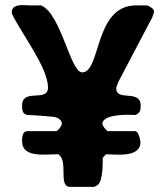

<svg xmlns="http://www.w3.org/2000/svg" viewBox="-20 -728 652 748"><path d="M379 -247C379 -248 380 -253 380 -253C397 -288 500 -280 507 -280C527 -288 528 -300 528 -317C528 -381 433 -332 433 -383V-387C434 -391 439 -405 440 -407L573 -660C574 -662 579 -676 580 -680V-684C580 -694 562 -704 553 -707H510C346 -707 374 -446 300 -446C254 -446 218 -675 140 -707H97C75 -707 26 -716 26 -680C26 -679 27 -674 27 -673C64 -597 167 -464 167 -387C167 -328 66 -386 66 -317C66 -301 67 -283 87 -280C102 -280 172 -275 187 -273C200 -272 221 -263 221 -247C221 -236 203 -217 200 -217H87C66 -217 66 -190 66 -178C66 -110 161 -128 207 -127C248 -102 205 0 253 0H347C348 0 357 -5 360 -7C384 -23 380 -113 380 -113L393 -127C426 -127 527 -112 527 -173C527 -182 520 -217 507 -217H400C397 -217 379 -236 379 -247Z"/></svg>

Font: Asimov Print
Style: C
Weight: 500
Designer: Google
Version: Version 2.000980: 2014